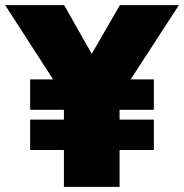

<svg xmlns="http://www.w3.org/2000/svg" viewBox="-57 -725 714 745"><path d="M450 -417H540V-299H407V-261H540V-143H407V0H191V-143H60V-261H191V-299H60V-417H149L-37 -705H192L299 -516L408 -705H637Z"/></svg>

Font: Nunito Sans Heavy
Style: Regular
Weight: 400
Designer: Vernon Adams
Foundry: Vernon Adams
Version: Version 2.500